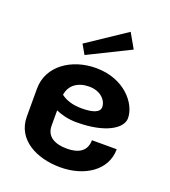

<svg xmlns="http://www.w3.org/2000/svg" viewBox="-139 -850 861 970"><g transform="rotate(20 291.5 -365.5)"><path d="M441.7 -669.2 396.7 -748.3 188.3 -609.2 217.5 -558.3ZM295.8 -516.7C165.8 -516.7 50 -440 50 -316.7V-166.7C50 -43.3 167.5 16.7 295.8 16.7C424.2 16.7 533.3 -51.7 533.3 -166.7H400C400 -109.2 359.2 -83.3 295.8 -83.3C232.5 -83.3 183.3 -105.8 183.3 -166.7V-248.3C213.3 -235 250.8 -225 295.8 -225C451.7 -225 533.3 -279.2 533.3 -333.3C533.3 -410.8 449.2 -516.7 295.8 -516.7ZM184.2 -332.5C191.7 -385.8 234.2 -416.7 295.8 -416.7C356.7 -416.7 391.7 -377.5 391.7 -341.7C391.7 -311.7 352.5 -300 295.8 -300C243.3 -300 208.3 -314.2 184.2 -332.5Z"/></g></svg>

Font: BoonHome
Style: Bold
Weight: 700
Designer: Sungsit Sawaiwan
Foundry: Sungsit Sawaiwan
Version: Version 0.2